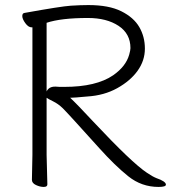

<svg xmlns="http://www.w3.org/2000/svg" viewBox="-20 -727 675 758"><path d="M106 -17 108 -116V-619H105Q92 -619 80 -635.5Q68 -652 68 -663.5Q68 -675 77 -676Q221 -702 259.5 -704.5Q298 -707 329 -707Q410 -707 459 -682.5Q508 -658 530 -620Q552 -582 552 -535Q552 -488 523.5 -448Q495 -408 443 -379Q391 -350 324 -346Q271 -341 257 -341Q284 -316 349 -246Q501 -84 560 -45Q582 -30 597 -24Q635 -11 635 2Q635 11 606 11Q539 11 486.5 -31Q434 -73 372 -142Q246 -282 228 -299.5Q210 -317 189.5 -327Q169 -337 164 -341V-115L167 1Q167 11 152.5 11Q138 11 122 3.5Q106 -4 106 -17ZM164 -366Q173 -385 197 -385H200Q208 -384 216 -384H234Q360 -384 427 -430Q477 -465 490 -511Q495 -529 495 -537Q495 -594 448 -625Q401 -656 327 -656Q221 -656 164 -637Z"/></svg>

Font: ToneOZ-Pinyin-WenKai-Light
Style: Light
Weight: 300
Designer: Fontworks Inc.
Foundry: ToneOZ
Version: Version 0.240331